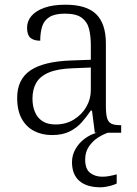

<svg xmlns="http://www.w3.org/2000/svg" viewBox="-20 -564 582 816"><path d="M201 10Q159 10 125.5 -7Q92 -24 72.5 -59Q53 -94 53 -148Q53 -227 109.5 -265Q166 -303 283 -307L366 -310V-372Q366 -411 358.5 -441Q351 -471 327.5 -488.5Q304 -506 256 -506Q213 -506 190 -491.5Q167 -477 159 -451Q151 -425 151 -391Q123 -391 109 -403.5Q95 -416 95 -446Q95 -474 113.5 -496Q132 -518 168.5 -531Q205 -544 258 -544Q348 -544 389 -503.5Q430 -463 430 -379V-112Q430 -80 435 -62.5Q440 -45 453 -38.5Q466 -32 491 -32H495V0H383L371 -94H366Q349 -69 328 -45Q307 -21 276.5 -5.5Q246 10 201 10ZM216 -35Q260 -35 294 -56Q328 -77 347 -110Q366 -143 366 -181V-277L292 -274Q226 -272 188 -256Q150 -240 134 -212Q118 -184 118 -145Q118 -113 128.5 -88Q139 -63 160.5 -49Q182 -35 216 -35ZM407 232Q349 232 317.5 205Q286 178 286 125Q286 95 301 69Q316 43 340.5 25Q365 7 392 0H439Q420 6 397 20.5Q374 35 358 58.5Q342 82 342 114Q342 155 363.5 171Q385 187 414 187Q429 187 443 184.5Q457 182 476 177V216Q466 221 453.5 224.5Q441 228 429 230Q417 232 407 232Z"/></svg>

Font: Noto Serif Armenian Light
Style: Regular
Weight: 300
Version: Version 2.007